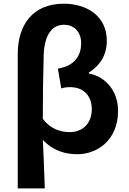

<svg xmlns="http://www.w3.org/2000/svg" viewBox="-20 -832 710 1053"><path d="M77.4 201.1H225.7C222.6 112.4 219.5 26.6 215.1 -64.9C272.5 -3.4 340.8 13.8 404.2 13.8C514.2 13.8 627.5 -64.1 627.5 -224.2C627.5 -333 559.1 -412.1 467.3 -429V-434C530.4 -473.8 565.8 -531.6 565.8 -608.6C565.8 -748.3 450.3 -811.7 330.7 -811.7C157 -811.7 77.4 -693.1 77.4 -536.3ZM363.4 -107.4C315.4 -107.4 260.5 -121.3 214.8 -179.7C214.8 -296.9 216.3 -410 219.5 -525.4C221.8 -631.4 259.8 -696.2 331.1 -696.2C380.3 -696.2 425.1 -663.4 425.1 -595.1C425.1 -529.6 391.9 -470.8 297.5 -455.7L315.9 -347C330.6 -352 347.2 -354 364.8 -354C443.5 -354 483.4 -301 483.4 -233.7C483.4 -149.9 428.1 -107.4 363.4 -107.4Z"/></svg>

Font: Source Han Sans JP VF
Style: Regular
Weight: 250
Designer: Ryoko NISHIZUKA 西塚涼子 (kana, bopomofo & ideographs); Paul D. Hunt (Latin, Greek & Cyrillic); Sandoll Communications 산돌커뮤니
Foundry: Adobe
Version: Version 2.004;hotconv 1.0.118;makeotfexe 2.5.65603